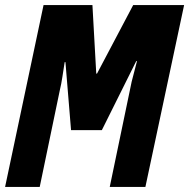

<svg xmlns="http://www.w3.org/2000/svg" viewBox="-23 -734 743 754"><path d="M-3 0 148 -714H340L355 -445H358L500 -714H700L548 0H408L494 -413Q499 -434 504.5 -453.5Q510 -473 515 -494H512L377 -223H256L234 -490H231Q226 -459 222 -432Q218 -405 212 -380L133 0Z"/></svg>

Font: Noto Sans ExtraCondensed ExtraBold
Style: Italic
Weight: 800
Width: 2
Italic angle: -12°
Designer: Monotype Design Team
Foundry: Monotype Imaging Inc.
Version: Version 2.013; ttfautohint (v1.8.4.7-5d5b)